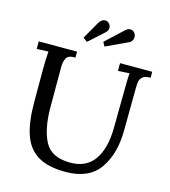

<svg xmlns="http://www.w3.org/2000/svg" viewBox="-133 -1031 1019 1152"><g transform="rotate(15 376.0 -455.0)"><path d="M24 0ZM729 -663H726Q692 -663 677.5 -648.5Q663 -634 661 -614Q659 -594 659 -542L657 -315Q656 -170 591 -77.5Q526 15 381 15Q272 15 209 -23Q146 -61 119 -139Q92 -217 92 -344V-542Q92 -602 96 -656L24 -653V-700H262V-663H259Q217 -664 205.5 -641.5Q194 -619 194 -586V-339Q194 -204 235 -125Q276 -46 394 -46Q494 -46 543 -116.5Q592 -187 594 -310L597 -586Q597 -626 600 -656L529 -652V-700H729ZM413 -888Q413 -869 396 -855L304 -772L278 -791L339 -898Q355 -925 378 -925Q391 -925 401 -915Q413 -903 413 -888ZM537 -912Q556 -912 568 -893Q573 -883 573 -873Q573 -861 566.5 -850.5Q560 -840 550 -836L413 -772L399 -798L509 -900Q521 -912 537 -912Z"/></g></svg>

Font: Sumana
Style: Regular
Weight: 400
Designer: Cyreal, Alexei Vanyashin (Devanagari), Olga Karpushina (Latin)
Foundry: Cyreal
Version: Version 1.015;PS 001.015;hotconv 1.0.70;makeotf.lib2.5.58329